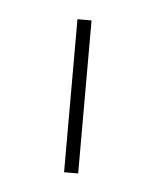

<svg xmlns="http://www.w3.org/2000/svg" viewBox="-31 -656 232 285"><g transform="rotate(5 84.5 -513.0)"><path d="M74 -627H95V-399H74Z"/></g></svg>

Font: Blinker Thin
Style: Regular
Weight: 100
Designer: Juergen Huber
Foundry: supertype
Version: Version 1.017;hotconv 1.0.117;makeotfexe 2.5.65602